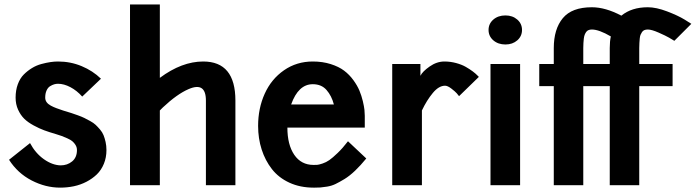

<svg xmlns="http://www.w3.org/2000/svg" viewBox="-20 -840 3156 871"><path d="M185.1 -397Q185.1 -385.7 191.4 -376.7Q197.8 -367.7 210.4 -360.8Q223.1 -354 235.6 -349.4Q248 -344.7 265.6 -338.9Q270 -337.4 272 -336.9Q292.5 -330.6 303 -327.4Q313.5 -324.2 332.8 -317.1Q352.1 -310.1 362.5 -304.9Q373 -299.8 388.9 -291Q404.8 -282.2 413.8 -273.7Q422.9 -265.1 433.6 -252.7Q444.3 -240.2 449.7 -226.8Q455.1 -213.4 459 -196Q462.9 -178.7 462.9 -159.2Q462.9 -125.5 451.2 -96.9Q439.5 -68.4 419.2 -48.8Q398.9 -29.3 372.1 -15.4Q345.2 -1.5 315.2 4.9Q285.2 11.2 252.9 11.2Q186.5 11.2 123.3 -21.5Q60.1 -54.2 21 -115.2L116.2 -190.9Q141.1 -144.5 179.2 -117.7Q217.3 -90.8 254.9 -89.8Q285.6 -89.8 307.4 -107.9Q329.1 -126 329.1 -159.2Q329.1 -171.4 323 -181.6Q316.9 -191.9 308.8 -198.7Q300.8 -205.6 285.6 -212.4Q270.5 -219.2 260.5 -222.9Q250.5 -226.6 232.9 -231.9Q202.6 -240.7 180.7 -248.8Q158.7 -256.8 132.6 -271Q106.4 -285.2 89.8 -301.5Q73.2 -317.9 62 -342.5Q50.8 -367.2 50.8 -397Q50.8 -430.7 60.8 -457.8Q70.8 -484.9 87.9 -502Q105 -519 125 -531.2Q145 -543.5 167.7 -549.6Q190.4 -555.7 208.5 -558.3Q226.6 -561 243.2 -561Q299.8 -561 350.3 -540Q400.9 -519 438 -482.9L353 -401.9Q328.6 -429.2 299.3 -444.6Q270 -460 243.2 -460Q234.4 -460 225.8 -457.5Q217.3 -455.1 207.3 -449Q197.3 -442.9 191.2 -429.4Q185.1 -416 185.1 -397Z M705.1 0H569.8V-819.8H705.1V-486.8Q804.7 -561 901.9 -561Q1047.9 -561 1047.9 -383.8V0H914.1V-383.8Q914.1 -470.2 835 -435.5Q783.2 -413.1 719.2 -353Q710.9 -344.7 705.1 -338.9Z M1150.9 -269Q1150.9 -348.6 1180.9 -415Q1210.9 -481.4 1268.3 -521.2Q1325.7 -561 1398.9 -561Q1443.4 -561 1480.2 -549.3Q1517.1 -537.6 1541 -519.5Q1564.9 -501.5 1583 -476.6Q1601.1 -451.7 1610.6 -428.7Q1620.1 -405.8 1626 -381.1Q1631.8 -356.4 1633.3 -341.6Q1634.8 -326.7 1634.8 -314.9V-261.2H1283.7Q1283.7 -183.6 1314.9 -137.7Q1346.2 -91.8 1402.8 -91.8Q1414.1 -91.8 1420.2 -92.3Q1426.3 -92.8 1442.9 -98.1Q1459.5 -103.5 1474.1 -113.8Q1488.8 -124 1511.7 -146Q1534.7 -168 1558.6 -199.2L1641.6 -121.1Q1615.7 -89.4 1590.6 -65.4Q1565.4 -41.5 1542.5 -27.6Q1519.5 -13.7 1501.7 -5.1Q1483.9 3.4 1463.6 6.6Q1443.4 9.8 1433.3 10.5Q1423.3 11.2 1407.2 11.2Q1406.2 11.2 1405.8 11.2Q1405.3 11.2 1404.3 11.2Q1403.3 11.2 1402.8 11.2Q1341.8 11.2 1293 -11.2Q1244.1 -33.7 1213.6 -72.8Q1183.1 -111.8 1167 -161.9Q1150.9 -211.9 1150.9 -269ZM1398.9 -458Q1333.5 -458 1300.8 -366.2H1494.6Q1484.4 -405.3 1461.4 -431.6Q1438.5 -458 1398.9 -458Z M1759.3 -549.8H1887.2V-496.1Q1896.5 -515.6 1929 -538.3Q1961.4 -561 1996.1 -561Q2022.9 -561 2049.1 -554Q2075.2 -546.9 2093 -536.6Q2110.8 -526.4 2124.8 -515.9Q2138.7 -505.4 2145.5 -498L2152.3 -491.2L2062.5 -403.8Q2058.6 -409.2 2051.8 -417Q2044.9 -424.8 2027.8 -438Q2010.7 -451.2 1999 -451.2Q1970.7 -451.2 1943.4 -418.2Q1916 -385.3 1894 -338.9V0H1759.3Z M2205.1 -549.8H2339.4V0H2205.1ZM2272.9 -770Q2305.2 -770 2326.7 -751.2Q2348.1 -732.4 2348.1 -704.1Q2348.1 -675.8 2326.7 -657Q2305.2 -638.2 2272.9 -638.2Q2239.7 -638.2 2218 -657Q2196.3 -675.8 2196.3 -704.1Q2196.3 -732.4 2218 -751.2Q2239.7 -770 2272.9 -770Z M2879.9 -622.1V-549.8H3031.2V-449.2H2879.9V0H2746.1V-449.2H2626V0H2492.2V-449.2H2426.3V-549.8H2492.2V-622.1Q2492.2 -708 2533.2 -757.6Q2574.2 -807.1 2665 -807.1Q2726.6 -807.1 2798.8 -769Q2845.2 -807.1 2918.9 -807.1Q2957 -807.1 3006.3 -788.3Q3055.7 -769.5 3085.9 -751L3116.2 -731.9L3039.1 -654.8Q3029.8 -660.6 3015.1 -669.2Q3000.5 -677.7 2968.3 -691.9Q2936 -706.1 2918.9 -706.1Q2909.7 -706.1 2903.1 -703.4Q2896.5 -700.7 2892.3 -694.3Q2888.2 -688 2885.7 -682.1Q2883.3 -676.3 2882.1 -664.6Q2880.9 -652.8 2880.6 -645Q2880.4 -637.2 2879.9 -622.1ZM2626 -622.1V-549.8H2746.1V-622.1Q2746.1 -652.3 2751 -674.8Q2697.3 -706.1 2665 -706.1Q2656.2 -706.1 2649.7 -703.4Q2643.1 -700.7 2638.9 -694.6Q2634.8 -688.5 2632.3 -682.1Q2629.9 -675.8 2628.4 -664.6Q2627 -653.3 2626.7 -644.8Q2626.5 -636.2 2626 -622.1Z"/></svg>

Font: Junction Bold
Style: Bold
Weight: 700
Designer: Caroline Hadilaksono
Foundry: Caroline Hadilaksono
Version: Version 001.001